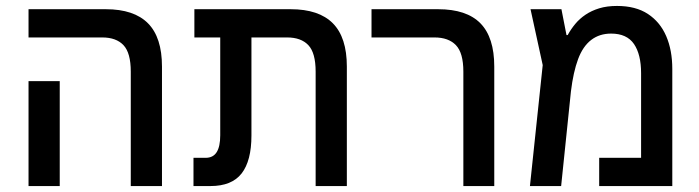

<svg xmlns="http://www.w3.org/2000/svg" viewBox="-20 -626 2353 646"><path d="M420 0V-385Q420 -448 395.5 -474Q371 -500 324 -500H76V-595H336Q431 -595 478 -547.5Q525 -500 525 -402V0ZM76 0V-353H181V0Z M1042 0V-385Q1042 -448 1017.5 -474Q993 -500 946 -500H634V-595H958Q1053 -595 1100 -547.5Q1147 -500 1147 -402V0ZM631 0V-95H672Q697 -95 709 -114Q721 -133 721 -171V-558H826V-170Q826 -85 793 -42.5Q760 0 688 0Z M1539 0V-385Q1539 -448 1514 -474Q1489 -500 1442 -500H1230V-595H1454Q1550 -595 1596.5 -547.5Q1643 -500 1643 -402V0Z M2056 -606Q2119 -606 2160 -579Q2201 -552 2221.5 -504.5Q2242 -457 2242 -394V0H1996V-95H2137V-380Q2137 -443 2113 -478Q2089 -513 2036 -513Q1997 -513 1969 -491.5Q1941 -470 1925 -427Q1909 -384 1901 -319L1868 0H1763L1806 -407L1765 -595H1869L1886 -508H1890Q1901 -528 1915.5 -545.5Q1930 -563 1950 -576.5Q1970 -590 1996 -598Q2022 -606 2056 -606Z"/></svg>

Font: Noto Sans Hebrew SemiCondensed Medium
Style: Regular
Weight: 500
Width: 4
Designer: Monotype Design Team
Foundry: Monotype Imaging Inc.
Version: Version 2.003